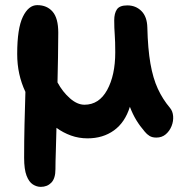

<svg xmlns="http://www.w3.org/2000/svg" viewBox="-20 -529 740 748"><path d="M139 199Q123 199 108 189.5Q93 180 83.5 155.5Q74 131 74 86Q74 20 75.5 -44.5Q77 -109 79 -171Q63 -205 55 -241.5Q47 -278 47 -319Q47 -418 69 -463.5Q91 -509 125 -509Q163 -509 185 -483.5Q207 -458 207 -402Q207 -356 206 -306.5Q205 -257 204 -208Q224 -171 252.5 -146Q281 -121 309 -121Q366 -121 397.5 -178.5Q429 -236 429 -325Q429 -369 427 -394Q425 -419 425 -450Q425 -477 435.5 -492.5Q446 -508 476 -508Q509 -508 531 -486Q553 -464 554 -422Q556 -339 566 -281.5Q576 -224 595 -183Q614 -142 642 -109Q653 -96 654.5 -76.5Q656 -57 648.5 -38Q641 -19 626 -6Q611 7 589 7Q573 7 562.5 0.5Q552 -6 544 -16Q525 -38 511 -61Q497 -84 486 -113Q467 -52 424 -21Q381 10 321 10Q287 10 256.5 -1Q226 -12 200 -31Q199 19 197.5 61Q196 103 196 130Q196 166 180 182.5Q164 199 139 199Z"/></svg>

Font: Shantell Sans Normal
Style: Regular
Weight: 600
Designer: Stephen Nixon, Anya Danilova, Shantell Martin
Foundry: Arrow Type
Version: Version 1.009;[a7da0bfa3]